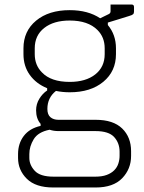

<svg xmlns="http://www.w3.org/2000/svg" viewBox="-20 -581 640 851"><path d="M289 -536Q370 -536 424 -500L463 -519Q470 -523 470 -531V-561H563Q574 -561 574 -550V-530Q574 -522 570 -518Q566 -514 552 -510Q538 -506 507 -496L458 -481V-470Q494 -427 494 -367V-341Q494 -265 438 -218.5Q382 -172 289 -172Q257 -172 228 -178Q190 -148 190 -98Q190 -73 203.5 -61.5Q217 -50 239 -50H404Q482 -50 521.5 -11.5Q561 27 561 89V110Q561 168 521.5 209Q482 250 404 250H216Q138 250 99 211.5Q60 173 60 119V102Q60 55 85.5 21.5Q111 -12 160 -23V-32Q140 -55 140 -92Q140 -120 154.5 -143.5Q169 -167 189 -180V-190Q140 -210 112 -249Q84 -288 84 -341V-367Q84 -443 140 -489.5Q196 -536 289 -536ZM289 -490Q218 -490 176 -457Q134 -424 134 -367V-341Q134 -292 166 -260Q206 -218 289 -218Q360 -218 402 -251Q444 -284 444 -341V-367Q444 -416 412 -448Q370 -490 289 -490ZM217 202H403Q432 202 452.5 194.5Q473 187 486 174Q499 161 504.5 144Q510 127 510 110V91Q510 53 486 26.5Q462 0 403 0H239Q218 0 200 -6Q149 4 129.5 36Q110 68 110 102V119Q110 150 134 176Q158 202 217 202Z"/></svg>

Font: Recursive Mn Lnr St Lt
Style: Regular
Weight: 300
Monospace: yes
Version: Version 1.079;hotconv 1.0.112;makeotfexe 2.5.65598; ttfautoh